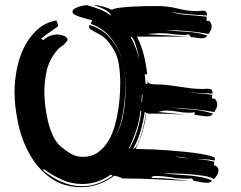

<svg xmlns="http://www.w3.org/2000/svg" viewBox="-20 -765 996 792"><path d="M866 -358Q876 -348 876 -334Q876 -325 872.5 -318Q869 -311 864 -303Q818 -311 775.5 -315Q733 -319 686 -321Q730 -316 773.5 -313Q817 -310 859 -296Q850 -285 838 -285Q824 -285 810.5 -287.5Q797 -290 783 -291V-302Q777 -301 771.5 -300.5Q766 -300 760 -300Q736 -300 712.5 -304.5Q689 -309 665 -309Q657 -309 648.5 -307Q640 -305 632 -303L747 -292Q722 -293 705 -294Q688 -295 671.5 -295.5Q655 -296 636 -296H591L584 -300Q575 -223 540 -151L560 -150Q582 -150 613.5 -148.5Q645 -147 679 -144.5Q713 -142 746.5 -138.5Q780 -135 807 -130.5Q834 -126 850.5 -121Q867 -116 867 -110L866 -103Q845 -107 825.5 -108Q806 -109 787 -110Q806 -108 825 -105.5Q844 -103 864 -98L862 -84Q870 -82 875.5 -76.5Q881 -71 881 -63Q881 -52 875 -42Q869 -32 861 -26Q853 -34 824 -39Q795 -44 761.5 -46.5Q728 -49 697 -49.5Q666 -50 653 -50Q674 -47 701.5 -45.5Q729 -44 757 -41.5Q785 -39 811 -34Q837 -29 855 -20Q846 -11 836 -11Q819 -11 807 -14Q795 -17 779 -19L772 -29Q766 -28 760 -28H748Q716 -28 684 -33.5Q652 -39 620 -39Q612 -39 613 -38.5Q614 -38 606 -36V-31Q629 -31 648 -30Q667 -29 685 -27Q703 -25 722 -23Q740 -21 761 -19Q725 -21 692 -22Q658 -24 624.5 -25.5Q591 -27 557 -28Q523 -29 485 -29Q471 -37 451 -40Q422 -18 387.5 -5.5Q353 7 316 7Q241 7 188.5 -31Q136 -69 103 -127.5Q70 -186 55 -255.5Q40 -325 40 -387Q40 -430 49 -477.5Q58 -525 78 -567Q98 -609 131.5 -640.5Q165 -672 213 -681Q215 -673 217.5 -668Q220 -663 220 -658Q220 -657 210.5 -650Q201 -643 189 -635Q177 -627 165.5 -618.5Q154 -610 150 -606L158 -599Q184 -623 218 -623Q227 -623 242.5 -617.5Q258 -612 259 -600L251 -589Q244 -580 233.5 -573.5Q223 -567 216 -558Q184 -520 173.5 -476.5Q163 -433 163 -385Q163 -362 166.5 -330.5Q170 -299 177.5 -266.5Q185 -234 198 -206Q211 -178 229 -162Q249 -145 271.5 -131.5Q294 -118 321 -118Q359 -118 385.5 -137.5Q412 -157 429 -187Q446 -217 455.5 -253.5Q465 -290 469.5 -324Q474 -358 475 -385Q476 -412 476 -424Q476 -462 470 -501Q464 -540 442 -572Q429 -591 419.5 -601Q410 -611 400 -617.5Q390 -624 379 -629.5Q368 -635 352 -645Q347 -649 347 -656L350 -662Q392 -649 420 -623Q448 -597 465.5 -562.5Q483 -528 490 -488.5Q497 -449 497 -409Q497 -351 485.5 -289Q474 -227 441 -178Q476 -230 487 -284.5Q498 -339 498 -403Q498 -443 491 -484Q484 -525 467.5 -560.5Q451 -596 423.5 -624Q396 -652 354 -667L360 -682Q355 -683 342 -686Q329 -689 315 -693.5Q301 -698 290 -703.5Q279 -709 279 -716Q279 -723 286 -728Q293 -733 303 -736.5Q313 -740 322.5 -741.5Q332 -743 337 -744Q364 -737 390 -727Q416 -717 439 -700Q436 -709 427 -716Q418 -723 406.5 -728.5Q395 -734 383.5 -738Q372 -742 364 -745Q405 -742 443 -724Q445 -728 458 -730.5Q471 -733 490 -735Q509 -737 531 -738Q553 -739 573 -739.5Q593 -740 609 -740H631Q673 -740 714 -729.5Q755 -719 793 -719Q798 -719 804.5 -720Q811 -721 816 -721Q825 -721 829.5 -717Q834 -713 834 -701Q796 -703 759 -706Q722 -709 684 -716Q720 -705 757.5 -703Q795 -701 833 -696Q832 -693 832 -687Q832 -681 833 -679H843Q853 -669 853 -656Q853 -647 849.5 -640Q846 -633 841 -625Q796 -633 752.5 -637Q709 -641 663 -641Q707 -636 750.5 -634Q794 -632 836 -618Q832 -614 827 -610.5Q822 -607 816 -607Q802 -607 791.5 -609Q781 -611 767 -612L760 -623Q754 -622 748 -621.5Q742 -621 737 -621Q714 -621 691 -624.5Q668 -628 645 -628Q636 -628 616.5 -627Q597 -626 588 -624Q626 -621 673 -619Q720 -617 758 -612Q733 -614 706 -614H545Q563 -578 573 -539Q583 -500 587 -459L577 -458L581 -419L589 -420L588 -435Q590 -424 597 -421Q604 -417 618 -417Q648 -417 672.5 -414Q697 -411 719.5 -407.5Q742 -404 765 -401Q788 -398 816 -398Q821 -398 826.5 -398.5Q832 -399 837 -399Q846 -399 851.5 -395.5Q857 -392 857 -379Q822 -381 788 -382Q761 -383 735 -388Q761 -383 787 -381Q822 -379 856 -374Q854 -368 854 -366Q854 -364 856 -358ZM437 -45Q412 -26 381.5 -16Q351 -6 319 -6Q275 -6 235 -24Q195 -42 160 -68L158 -62Q192 -34 232.5 -15.5Q273 3 318 3Q353 3 384.5 -8.5Q416 -20 444 -40ZM529 -151Q539 -152 548 -171.5Q557 -191 564.5 -216.5Q572 -242 576.5 -266Q581 -290 583 -300L577 -303Q571 -263 560 -224.5Q549 -186 529 -151ZM514 -152Q534 -188 546 -226.5Q558 -265 563 -306L559 -307Q555 -266 542 -227.5Q529 -189 511 -152ZM518 -614Q542 -571 555 -519Q552 -537 547.5 -553.5Q543 -570 538.5 -583.5Q534 -597 529 -605.5Q524 -614 518 -614ZM701 -120Q719 -115 737.5 -113.5Q756 -112 775 -110L764 -111Q753 -113 739.5 -115Q726 -117 714 -118.5Q702 -120 701 -120ZM568 -374 566 -375Q565 -372 564.5 -359Q564 -346 564 -343L566 -342ZM568 -418Q568 -420 567 -422V-423V-417Z"/></svg>

Font: Finger Paint
Style: Regular
Weight: 400
Designer: Ralph du Carrois
Foundry: Ralph du Carrois
Version: Version 1.002